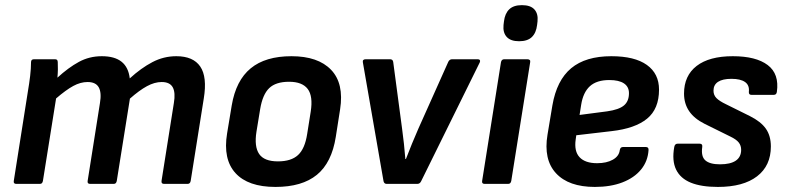

<svg xmlns="http://www.w3.org/2000/svg" viewBox="-20 -726 3107 758"><path d="M44.5 0Q32.4 0 34.4 -11.7L90.4 -367Q95.4 -396.1 99 -425.9Q102.5 -455.7 102.5 -480.4Q102.5 -492.1 114.2 -492.1H197Q202.6 -492.1 205.2 -489.6Q207.7 -487.1 208 -481Q208.7 -467.1 208.5 -451.7Q208.3 -436.4 206.7 -419.4Q249.9 -459 291.2 -481.5Q332.5 -504.1 381.9 -504.1Q432.6 -504.1 459.9 -482.3Q487.2 -460.5 492.3 -416.5Q537.1 -457.4 581.6 -480.7Q626.1 -504.1 676.1 -504.1Q742.8 -504.1 770.6 -463.3Q798.5 -422.4 784.5 -337.1L732.8 -11.7Q730.8 0 720.4 0H627.8Q615.8 0 617.8 -12.4L666.4 -319.2Q673.4 -360.3 662 -381.3Q650.5 -402.2 618.3 -402.2Q590.4 -402.2 560.2 -385.8Q530 -369.4 492.9 -336.6L441 -11.7Q440 -6.7 437.3 -3.3Q434.6 0 428.6 0H336Q324 0 326 -11.7L374.6 -319.2Q381.6 -360.3 369.8 -381.3Q358 -402.2 325.7 -402.2Q297.9 -402.2 269.2 -386.6Q240.5 -371 201.4 -337.3L149.4 -11.7Q148.4 -6.7 145.8 -3.3Q143.1 0 137.1 0Z M1067.5 12Q959.3 12 909.6 -42.7Q859.8 -97.4 876.5 -199.1L894.8 -309.6Q911.4 -408.3 969.7 -456.2Q1027.9 -504.1 1130.7 -504.1Q1235.6 -504.1 1287.1 -450.4Q1338.7 -396.6 1322.7 -294.3L1305.7 -185.8Q1289.7 -83.8 1231.1 -35.9Q1172.6 12 1067.5 12ZM1077.2 -88.9Q1129.7 -88.9 1156.7 -114Q1183.8 -139 1192.7 -197.2L1206.7 -285.3Q1216.3 -346.4 1194.8 -374.8Q1173.2 -403.2 1121.3 -403.2Q1068.9 -403.2 1042.8 -378.1Q1016.7 -353 1007.1 -295.2L992.5 -206.1Q983.2 -147.3 1003.1 -118.1Q1023 -88.9 1077.2 -88.9Z M1506.5 0Q1496.8 0 1494.2 -10.4L1412.6 -479.7Q1410.2 -492.1 1423.9 -492.1H1519.9Q1530.6 -492.1 1532.3 -481.7L1567.4 -217.9Q1571.3 -188.2 1574.7 -158.5Q1578 -128.8 1580.3 -98.4H1582.6Q1594.3 -129.1 1606.4 -158.5Q1618.6 -187.9 1631.6 -217.9L1749.7 -481.7Q1751.7 -486.4 1755.6 -489.2Q1759.4 -492.1 1764.4 -492.1H1866.4Q1872.1 -492.1 1874.3 -488.6Q1876.5 -485.1 1874.1 -479.7L1642.5 -10.4Q1637.5 0 1627.5 0Z M1893.5 0Q1881.4 0 1883.4 -11.7L1957.8 -480.4Q1960.1 -492.1 1970.8 -492.1H2062.1Q2067.8 -492.1 2071.1 -489.2Q2074.4 -486.4 2073.1 -480.4L1998.4 -11.7Q1997.4 -6.7 1994.6 -3.3Q1991.8 0 1986.1 0ZM2029.5 -563.2Q1996 -563.2 1980.5 -580.2Q1964.9 -597.3 1967.9 -627.4L1969.6 -641.5Q1973.3 -672.6 1990.3 -689.1Q2007.4 -705.7 2040.5 -705.7Q2074.6 -705.7 2089.9 -688.6Q2105.2 -671.6 2102.1 -641.5L2100.4 -627.4Q2096.8 -596.3 2079.7 -579.7Q2062.6 -563.2 2029.5 -563.2Z M2328.4 12Q2224.9 12 2175 -42.1Q2125.1 -96.1 2141.5 -194.3L2160.8 -310Q2177.8 -409 2234.9 -456.6Q2292 -504.1 2393.4 -504.1Q2485.6 -504.1 2533.7 -469.7Q2581.8 -435.4 2581.8 -372.1Q2581.8 -296 2534.4 -257.3Q2487.1 -218.7 2394.5 -208.3L2255.1 -192L2252.8 -175.5Q2246.1 -128.6 2268.2 -105.2Q2290.3 -81.7 2337.4 -81.7Q2374.7 -81.7 2399.3 -95.5Q2423.9 -109.3 2426.8 -133.2Q2428.8 -145.6 2439.2 -145.6H2529.7Q2541.1 -145.6 2540.4 -133.9Q2537.7 -89.4 2510.8 -56.7Q2484 -24 2437.4 -6Q2390.9 12 2328.4 12ZM2268.1 -272.2 2377.4 -286.5Q2423.6 -293.1 2443.3 -309.7Q2463.1 -326.3 2463.1 -358.2Q2463.1 -383.5 2443.4 -396.7Q2423.6 -410 2385.4 -410Q2335.6 -410 2308.8 -385.6Q2282.1 -361.2 2274.4 -312.3Z M2814.2 12Q2748.7 12 2707.3 -4.8Q2665.9 -21.7 2649.1 -56.7Q2632.2 -91.7 2641.9 -145.7Q2644.2 -158.7 2654.9 -158.7H2742.7Q2748.4 -158.7 2750.9 -155.4Q2753.4 -152.1 2752.4 -145.7Q2747.1 -108.2 2764.7 -92.8Q2782.3 -77.3 2822.4 -77.3Q2863.6 -77.3 2884.8 -91.7Q2906 -106.2 2906 -134.4Q2906 -151.3 2896.5 -163.4Q2887 -175.6 2863.4 -186.9L2761.4 -237.3Q2720.8 -257.6 2700.6 -287.3Q2680.5 -316.9 2680.5 -356.6Q2680.5 -427.3 2730.3 -465.7Q2780.2 -504.1 2873 -504.1Q2964.6 -504.1 3010.8 -469.2Q3057 -434.4 3047 -363.3Q3045.3 -351.6 3035.3 -351.6H2946.1Q2935.8 -351.6 2936.4 -363.3Q2939.4 -389.5 2921.5 -402.1Q2903.6 -414.8 2867.8 -414.8Q2833 -414.8 2814.9 -403Q2796.8 -391.2 2796.8 -368Q2796.8 -350.7 2808.3 -338.9Q2819.8 -327.1 2846.1 -314.5L2940.3 -267.8Q2983.7 -246.1 3003.5 -218Q3023.3 -189.8 3023.3 -147.8Q3023.3 -71.7 2968.8 -29.9Q2914.3 12 2814.2 12Z"/></svg>

Font: Sofia Sans Hairline
Style: Italic
Weight: 1
Italic angle: -9°
Designer: Botio Nikoltchev, Ani Petrova
Foundry: lettersoup
Version: Version 4.102